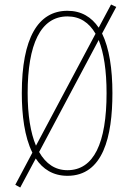

<svg xmlns="http://www.w3.org/2000/svg" viewBox="-20 -772 578 854"><path d="M480 -358C480 -465 466 -558 434 -623L497 -741L474 -752L419 -649C387 -696 342 -724 280 -724C149 -724 77 -602 77 -358C77 -260 89 -163 124 -93L48 50L70 62L139 -67C170 -20 216 10 280 10C439 10 480 -165 480 -358ZM103 -358C103 -574 160 -699 280 -699C335 -699 376 -672 405 -622L140 -124C116 -181 103 -260 103 -358ZM454 -358C454 -135 397 -15 280 -15C226 -15 184 -43 154 -96L419 -594C442 -537 454 -457 454 -358Z"/></svg>

Font: Noto Sans Georgian ExtraCondensed Thin
Style: Regular
Weight: 100
Width: 2
Designer: Monotype Design Team, Akaki Razmadze
Foundry: Google LLC
Version: Version 2.005